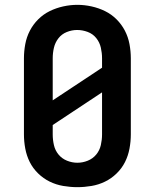

<svg xmlns="http://www.w3.org/2000/svg" viewBox="-20 -766 640 794"><path d="M300 8Q271 8 241.5 3Q212 -2 185.5 -15Q159 -28 137.5 -49Q116 -70 103 -96Q90 -122 84.5 -151.5Q79 -181 79 -210V-525Q79 -554 84.5 -583.5Q90 -613 103.5 -639Q117 -665 138 -686Q159 -707 185.5 -720Q212 -733 241.5 -739.5Q271 -746 300 -746Q329 -746 358.5 -739.5Q388 -733 414.5 -720Q441 -707 462 -686Q483 -665 496.5 -639Q510 -613 515.5 -583.5Q521 -554 521 -525V-210Q521 -181 515.5 -151.5Q510 -122 497 -96Q484 -70 462.5 -49Q441 -28 414.5 -15Q388 -2 358.5 3Q329 8 300 8ZM198 -351 402 -486V-525Q402 -547 397 -569Q392 -591 378 -608.5Q364 -626 342.5 -634Q321 -642 299 -642Q277 -642 256 -633.5Q235 -625 221.5 -607.5Q208 -590 203 -568.5Q198 -547 198 -525ZM300 -93Q322 -93 343 -101.5Q364 -110 378 -127Q392 -144 397 -166Q402 -188 402 -210V-384L198 -249V-210Q198 -188 203 -166Q208 -144 222 -127Q236 -110 257 -101.5Q278 -93 300 -93Z"/></svg>

Font: Iosevka Slab Extended
Style: Bold
Weight: 700
Width: 7
Monospace: yes
Designer: Belleve Invis
Foundry: Belleve Invis
Version: Version 11.1.0; ttfautohint (v1.8.3)